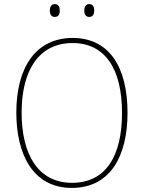

<svg xmlns="http://www.w3.org/2000/svg" viewBox="-20 -911 705 941"><path d="M224 -859C224 -842 231 -828 248 -828C267 -828 273 -841 273 -859C273 -876 267 -891 248 -891C231 -891 224 -875 224 -859ZM393 -859C393 -842 400 -828 417 -828C436 -828 442 -842 442 -859C442 -876 436 -891 417 -891C400 -891 393 -876 393 -859ZM605 -358C605 -583 515 -725 336 -725C158 -725 60 -584 60 -359C60 -154 142 10 332 10C524 10 605 -151 605 -358ZM86 -359C86 -563 168 -700 336 -700C493 -700 578 -576 578 -358C578 -148 500 -15 333 -15C168 -15 86 -152 86 -359Z"/></svg>

Font: Noto Sans Arabic SemCond Thin
Style: Regular
Weight: 100
Width: 4
Designer: Monotype Design Team, Nadine Chahine, Nizar Qandah and Khaled Hosny
Foundry: Monotype Imaging Inc.
Version: Version 2.012